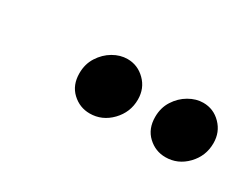

<svg xmlns="http://www.w3.org/2000/svg" viewBox="-31 -972 661 505"><g transform="rotate(30 300.0 -719.0)"><path d="M240 -632Q209.5 -632 186.8 -653.2Q164 -674.5 164 -710.5Q164 -738.5 177.8 -760Q191.5 -781.5 212.5 -793.8Q233.5 -806 255.5 -806Q286.5 -806 309.2 -783.5Q332 -761 332 -727Q332 -688.5 304.8 -660.2Q277.5 -632 240 -632ZM470 -632Q439.5 -632 416.8 -653.2Q394 -674.5 394 -710.5Q394 -738.5 407.8 -760Q421.5 -781.5 442.8 -793.8Q464 -806 485.5 -806Q517 -806 539.2 -783.2Q561.5 -760.5 561.5 -727Q561.5 -688 534.5 -660Q507.5 -632 470 -632Z"/></g></svg>

Font: Spline Sans Mono
Style: Italic
Weight: 400
Italic angle: -4°
Monospace: yes
Designer: Eben Sorkin, Mirko Velimirovic
Foundry: Sorkin Type
Version: Version 1.004